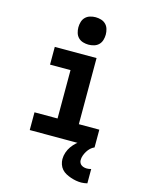

<svg xmlns="http://www.w3.org/2000/svg" viewBox="-141 -840 882 1150"><g transform="rotate(15 300.0 -265.5)"><path d="M99 0V-110H242V-410H115V-520H374V-110H501V0ZM306 -585Q289 -585 272 -590Q255 -595 243 -607Q231 -619 226 -636Q221 -653 221 -670Q221 -687 226 -704Q231 -721 243 -733Q255 -745 272 -750Q289 -755 306 -755Q323 -755 340 -750Q357 -745 369 -733Q381 -721 386 -704Q391 -687 391 -670Q391 -653 386 -636Q381 -619 369 -607Q357 -595 340 -590Q323 -585 306 -585ZM478 224Q461 224 444.5 221Q428 218 412 212.5Q396 207 381 199Q366 191 355 178.5Q344 166 338.5 149.5Q333 133 333 117Q333 96 340 75.5Q347 55 359 38Q371 21 387 6.5Q403 -8 421.5 -18Q440 -28 460 -35Q480 -42 501 -45V0Q487 6 476.5 16Q466 26 458 39Q450 52 445 66Q440 80 440 95Q440 104 444 112Q448 120 455.5 125Q463 130 471.5 132Q480 134 489 134Q496 134 502.5 133Q509 132 515 130V219Q506 221 496.5 222.5Q487 224 478 224Z"/></g></svg>

Font: Iosevka HT Extrabold Extended
Style: Regular
Weight: 800
Width: 7
Monospace: yes
Designer: Belleve Invis
Foundry: Belleve Invis
Version: Version 32.3.0; ttfautohint (v1.8.4)